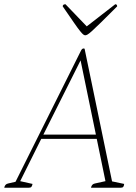

<svg xmlns="http://www.w3.org/2000/svg" viewBox="-51 -883 640 903"><path d="M-31 0Q-28 -17 -13 -20L22 -28L330 -645Q335 -655 342 -655Q347 -655 347 -653L476 -30L533 -18Q532 -8 528.5 -4Q525 0 515 0H377Q380 -17 395 -20L445 -31L404 -230H143L44 -31L102 -18Q100 -8 96.5 -4Q93 0 83 0ZM153 -250H400L328 -599ZM350 -717Q346 -717 341 -720.5Q336 -724 325.5 -737Q315 -750 296 -777.5Q277 -805 244 -853Q244 -863 257 -863L357 -759L491 -863Q500 -863 500 -853Q452 -805 424 -777.5Q396 -750 381.5 -737Q367 -724 360.5 -720.5Q354 -717 350 -717Z"/></svg>

Font: Petrona Thin
Style: Italic
Weight: 100
Italic angle: -9°
Designer: Ringo R. Seeber
Foundry: Ringo R. Seeber
Version: Version 2.001; ttfautohint (v1.8.3)